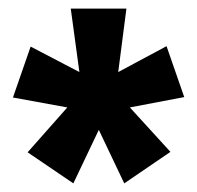

<svg xmlns="http://www.w3.org/2000/svg" viewBox="-20 -762 457 445"><path d="M281 -513 375 -410 268 -337 209 -461 150 -337 44 -409 136 -513 10 -536 51 -654 164 -595 144 -742H273L254 -595L366 -655L407 -537Z"/></svg>

Font: Fira Sans Condensed
Style: Bold
Weight: 700
Width: 3
Designer: bBox Type GmbH & Carrois Corporate GbR & Edenspiekermann AG
Foundry: bBox Type GmbH & Carrois Corporate GbR & Edenspiekermann AG
Version: Version 4.301